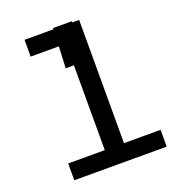

<svg xmlns="http://www.w3.org/2000/svg" viewBox="-130 -804 809 902"><g transform="rotate(-20 274.5 -353.0)"><path d="M93 -700H366V-84H549V0H87V-84H270V-616H93ZM229 -508 238 -706H332L299 -508Z"/></g></svg>

Font: Rilu
Style: Bold
Weight: 500
Designer: Alí Sinisterra
Foundry: Alí Sinisterra
Version: ""